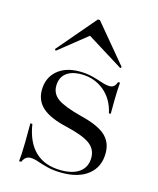

<svg xmlns="http://www.w3.org/2000/svg" viewBox="-104 -735 676 820"><g transform="rotate(15 234.5 -324.5)"><path d="M247.6 11.3Q210.5 11.3 183.5 4.4Q156.5 -2.4 137.1 -9.3Q117.7 -16.1 102.4 -16.1Q79 -16.1 67.7 10.5H58.1Q59.7 -4.8 60.9 -24.2Q62.1 -43.5 62.5 -75.4Q62.9 -107.3 62.9 -158.1H71.8Q83.9 -79 126.6 -38.7Q169.4 1.6 241.1 1.6Q294.4 1.6 323.4 -20.6Q352.4 -42.7 352.4 -83.9Q352.4 -121.8 321 -144.4Q289.5 -166.9 216.1 -183.9Q141.9 -200.8 107.7 -230.6Q73.4 -260.5 73.4 -308.1Q73.4 -362.1 110.1 -394.4Q146.8 -426.6 208.9 -426.6Q241.1 -426.6 266.9 -419.8Q292.7 -412.9 312.9 -406Q333.1 -399.2 348.4 -399.2Q359.7 -399.2 366.9 -405.2Q374.2 -411.3 379 -425H387.9Q386.3 -408.9 385.5 -390.3Q384.7 -371.8 384.3 -346.8Q383.9 -321.8 383.9 -286.3H375.8Q362.9 -346.8 320.2 -381.9Q277.4 -416.9 219.4 -416.9Q175.8 -416.9 152 -397.2Q128.2 -377.4 128.2 -341.1Q128.2 -306.5 157.3 -285.5Q186.3 -264.5 263.7 -244.4Q340.3 -225.8 373.4 -196.4Q406.5 -166.9 406.5 -118.5Q406.5 -57.3 364.1 -23Q321.8 11.3 247.6 11.3ZM87.1 -485.5 82.3 -491.9 226.6 -661.3H235.5L377.4 -491.1L372.6 -485.5L195.2 -596L223.4 -594.4Z"/></g></svg>

Font: Playfair 144pt SemiExpanded Light
Style: Regular
Weight: 300
Width: 6
Designer: Claus Eggers Sørensen
Foundry: Claus Eggers Sørensen
Version: Version 2.203